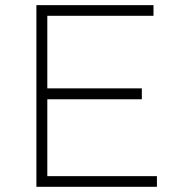

<svg xmlns="http://www.w3.org/2000/svg" viewBox="-20 -719 687 739"><path d="M570.8 -658.2H162.1V-378.9H525.9V-336.9H162.1V-41H584V0H120.1V-699.2H570.8Z"/></svg>

Font: Montserrat Ultra Light
Style: Regular
Weight: 200
Designer: Julieta Ulanovsky
Foundry: Julieta Ulanovsky
Version: Version 3.001;PS 003.001;hotconv 1.0.70;makeotf.lib2.5.58329